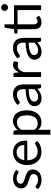

<svg xmlns="http://www.w3.org/2000/svg" viewBox="1268 -2042 944 3521"><g transform="rotate(-90 1740.5 -281.0)"><path d="M365.5 -423Q359.5 -412 347 -412Q339.5 -412 330 -417.5Q320.5 -423 306.8 -429.8Q293 -436.5 274 -442.2Q255 -448 229 -448Q206.5 -448 188.5 -442.2Q170.5 -436.5 157.8 -426.5Q145 -416.5 138.2 -403.2Q131.5 -390 131.5 -374.5Q131.5 -355 142.8 -342Q154 -329 172.5 -319.5Q191 -310 214.5 -302.8Q238 -295.5 262.8 -287.2Q287.5 -279 311 -269Q334.5 -259 353 -244Q371.5 -229 382.8 -207.2Q394 -185.5 394 -155Q394 -120 381.5 -90.2Q369 -60.5 344.5 -38.8Q320 -17 284.5 -4.5Q249 8 202.5 8Q149.5 8 106.5 -9.2Q63.5 -26.5 33.5 -53.5L54.5 -87.5Q58.5 -94 64 -97.5Q69.5 -101 78 -101Q87 -101 97 -94Q107 -87 121.2 -78.5Q135.5 -70 156 -63Q176.5 -56 207 -56Q233 -56 252.5 -62.8Q272 -69.5 285 -81Q298 -92.5 304.2 -107.5Q310.5 -122.5 310.5 -139.5Q310.5 -160.5 299.2 -174.2Q288 -188 269.5 -197.8Q251 -207.5 227.2 -214.8Q203.5 -222 178.8 -230Q154 -238 130.2 -248.2Q106.5 -258.5 88 -274Q69.5 -289.5 58.2 -312.2Q47 -335 47 -367.5Q47 -396.5 59 -423.2Q71 -450 94 -470.2Q117 -490.5 150.5 -502.5Q184 -514.5 227 -514.5Q277 -514.5 316.8 -498.8Q356.5 -483 385.5 -455.5Z M842.5 -308.5Q842.5 -339.5 833.8 -365.2Q825 -391 808.2 -409.8Q791.5 -428.5 767.5 -438.8Q743.5 -449 713 -449Q649 -449 611.8 -411.8Q574.5 -374.5 565.5 -308.5ZM914.5 -71Q898 -51 875 -36.2Q852 -21.5 825.8 -12Q799.5 -2.5 771.5 2.2Q743.5 7 716 7Q663.5 7 619.2 -10.8Q575 -28.5 542.8 -62.8Q510.5 -97 492.5 -147.5Q474.5 -198 474.5 -263.5Q474.5 -316.5 490.8 -362.5Q507 -408.5 537.5 -442.2Q568 -476 612 -495.2Q656 -514.5 711 -514.5Q756.5 -514.5 795.2 -499.2Q834 -484 862.2 -455.2Q890.5 -426.5 906.5 -384.2Q922.5 -342 922.5 -288Q922.5 -267 918 -260Q913.5 -253 901 -253H562.5Q564 -205 575.8 -169.5Q587.5 -134 608.5 -110.2Q629.5 -86.5 658.5 -74.8Q687.5 -63 723.5 -63Q757 -63 781.2 -70.8Q805.5 -78.5 823 -87.5Q840.5 -96.5 852.2 -104.2Q864 -112 872.5 -112Q883.5 -112 889.5 -103.5Z M1121 -122Q1145.5 -89 1174.5 -75.5Q1203.5 -62 1239.5 -62Q1310.5 -62 1348.5 -112.5Q1386.5 -163 1386.5 -256.5Q1386.5 -306 1377.8 -341.5Q1369 -377 1352.5 -399.8Q1336 -422.5 1312 -433Q1288 -443.5 1257.5 -443.5Q1214 -443.5 1181.2 -423.5Q1148.5 -403.5 1121 -367ZM1116.5 -428Q1148.5 -467.5 1190.5 -491.5Q1232.5 -515.5 1286.5 -515.5Q1330.5 -515.5 1366 -498.8Q1401.5 -482 1426.5 -449.2Q1451.5 -416.5 1465 -368Q1478.5 -319.5 1478.5 -256.5Q1478.5 -200.5 1463.5 -152.2Q1448.5 -104 1420.2 -68.8Q1392 -33.5 1351.2 -13.2Q1310.5 7 1259.5 7Q1213 7 1179.8 -8.8Q1146.5 -24.5 1121 -52.5V171.5H1031.5V-506.5H1085Q1104 -506.5 1108.5 -488Z M1866.5 -228Q1805 -226 1761.8 -218.2Q1718.5 -210.5 1691.2 -198Q1664 -185.5 1651.8 -168.5Q1639.5 -151.5 1639.5 -130.5Q1639.5 -110.5 1646 -96Q1652.5 -81.5 1663.8 -72.2Q1675 -63 1690.2 -58.8Q1705.5 -54.5 1723 -54.5Q1746.5 -54.5 1766 -59.2Q1785.5 -64 1802.8 -73Q1820 -82 1835.8 -94.5Q1851.5 -107 1866.5 -123ZM1579 -435Q1621 -475.5 1669.5 -495.5Q1718 -515.5 1777 -515.5Q1819.5 -515.5 1852.5 -501.5Q1885.5 -487.5 1908 -462.5Q1930.5 -437.5 1942 -402Q1953.5 -366.5 1953.5 -324V0H1914Q1901 0 1894 -4.2Q1887 -8.5 1883 -21L1873 -69Q1853 -50.5 1834 -36.2Q1815 -22 1794 -12.2Q1773 -2.5 1749.2 2.8Q1725.5 8 1696.5 8Q1667 8 1641 -0.2Q1615 -8.5 1595.8 -25Q1576.5 -41.5 1565.2 -66.8Q1554 -92 1554 -126.5Q1554 -156.5 1570.5 -184.2Q1587 -212 1624 -233.5Q1661 -255 1720.5 -268.8Q1780 -282.5 1866.5 -284.5V-324Q1866.5 -383 1841 -413.2Q1815.5 -443.5 1766.5 -443.5Q1733.5 -443.5 1711.2 -435.2Q1689 -427 1672.8 -416.8Q1656.5 -406.5 1644.8 -398.2Q1633 -390 1621.5 -390Q1612.5 -390 1606 -394.8Q1599.5 -399.5 1595 -406.5Z M2173.5 -405Q2197.5 -457 2232.5 -486.2Q2267.5 -515.5 2318 -515.5Q2334 -515.5 2348.8 -512Q2363.5 -508.5 2375 -501L2368.5 -434.5Q2365.5 -422 2353.5 -422Q2346.5 -422 2333 -425Q2319.5 -428 2302.5 -428Q2278.5 -428 2259.8 -421Q2241 -414 2226.2 -400.2Q2211.5 -386.5 2199.8 -366.2Q2188 -346 2178.5 -320V0H2089V-506.5H2140Q2154.5 -506.5 2160 -501Q2165.5 -495.5 2167.5 -482Z M2719.5 -228Q2658 -226 2614.8 -218.2Q2571.5 -210.5 2544.2 -198Q2517 -185.5 2504.8 -168.5Q2492.5 -151.5 2492.5 -130.5Q2492.5 -110.5 2499 -96Q2505.5 -81.5 2516.8 -72.2Q2528 -63 2543.2 -58.8Q2558.5 -54.5 2576 -54.5Q2599.5 -54.5 2619 -59.2Q2638.5 -64 2655.8 -73Q2673 -82 2688.8 -94.5Q2704.5 -107 2719.5 -123ZM2432 -435Q2474 -475.5 2522.5 -495.5Q2571 -515.5 2630 -515.5Q2672.5 -515.5 2705.5 -501.5Q2738.5 -487.5 2761 -462.5Q2783.5 -437.5 2795 -402Q2806.5 -366.5 2806.5 -324V0H2767Q2754 0 2747 -4.2Q2740 -8.5 2736 -21L2726 -69Q2706 -50.5 2687 -36.2Q2668 -22 2647 -12.2Q2626 -2.5 2602.2 2.8Q2578.5 8 2549.5 8Q2520 8 2494 -0.2Q2468 -8.5 2448.8 -25Q2429.5 -41.5 2418.2 -66.8Q2407 -92 2407 -126.5Q2407 -156.5 2423.5 -184.2Q2440 -212 2477 -233.5Q2514 -255 2573.5 -268.8Q2633 -282.5 2719.5 -284.5V-324Q2719.5 -383 2694 -413.2Q2668.5 -443.5 2619.5 -443.5Q2586.5 -443.5 2564.2 -435.2Q2542 -427 2525.8 -416.8Q2509.5 -406.5 2497.8 -398.2Q2486 -390 2474.5 -390Q2465.5 -390 2459 -394.8Q2452.5 -399.5 2448 -406.5Z M3405.5 0H3316.5V-432H3055.5V-128Q3055.5 -96 3071 -80.5Q3086.5 -65 3111 -65Q3125 -65 3135.2 -68.8Q3145.5 -72.5 3153 -77Q3160.5 -81.5 3165.8 -85.2Q3171 -89 3175 -89Q3182 -89 3187.5 -80.5L3213.5 -38Q3190.5 -16.5 3158 -4.2Q3125.5 8 3091 8Q3031 8 2998.8 -25.5Q2966.5 -59 2966.5 -122V-432H2905.5Q2897.5 -432 2892 -436.8Q2886.5 -441.5 2886.5 -451.5V-487L2969.5 -498L2990 -654Q2991.5 -661.5 2996.8 -666.2Q3002 -671 3010.5 -671H3055.5V-496.5H3405.5ZM3427.5 -669Q3427.5 -656 3422.2 -644.8Q3417 -633.5 3408.2 -625Q3399.5 -616.5 3388 -611.5Q3376.5 -606.5 3363.5 -606.5Q3350.5 -606.5 3339.2 -611.5Q3328 -616.5 3319.5 -625Q3311 -633.5 3306 -644.8Q3301 -656 3301 -669Q3301 -682 3306 -693.8Q3311 -705.5 3319.5 -714.2Q3328 -723 3339.2 -728Q3350.5 -733 3363.5 -733Q3376.5 -733 3388 -728Q3399.5 -723 3408.2 -714.2Q3417 -705.5 3422.2 -693.8Q3427.5 -682 3427.5 -669Z"/></g></svg>

Font: Lato 2
Style: Regular
Weight: 400
Designer: Lukasz Dziedzic with Adam Twardoch and Botio Nikoltchev
Foundry: tyPoland Lukasz Dziedzic
Version: Version 2.015; 2015-08-06; http://www.latofonts.com/